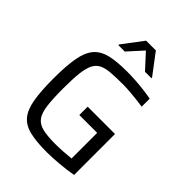

<svg xmlns="http://www.w3.org/2000/svg" viewBox="-255 -1046 1187 1187"><g transform="rotate(45 338.0 -453.0)"><path d="M368 8Q277 8 219.5 -6Q162 -20 131 -57.5Q100 -95 88 -164Q76 -233 76 -344Q76 -455 88.5 -524Q101 -593 132.5 -630.5Q164 -668 221 -682Q278 -696 368 -696Q402 -696 441 -693.5Q480 -691 517.5 -686.5Q555 -682 585 -676V-606Q537 -613 488 -617.5Q439 -622 410 -622Q348 -622 304.5 -619Q261 -616 233 -603Q205 -590 189.5 -560.5Q174 -531 168 -478.5Q162 -426 162 -344Q162 -253 169 -197.5Q176 -142 197 -113.5Q218 -85 259.5 -75Q301 -65 370 -65Q401 -65 440.5 -67.5Q480 -70 505 -73V-297H349V-370H588V-12Q538 -3 476.5 2.5Q415 8 368 8ZM214 -773V-779L316 -914H401L503 -779V-773H447L358 -870L270 -773Z"/></g></svg>

Font: Saira
Style: Regular
Weight: 400
Designer: Hector Gatti with collaboration of the Omnibus-Type team
Foundry: Omnibus-Type
Version: Version 1.100; ttfautohint (v1.8.3)